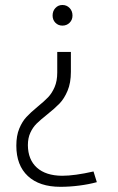

<svg xmlns="http://www.w3.org/2000/svg" viewBox="-20 -512 470 763"><path d="M261.7 -226.6Q261.7 -182.6 248.5 -151.4Q235.4 -120.1 216.6 -100.6Q197.8 -81.1 166.5 -56.2Q140.6 -35.7 125.5 -20.8Q110.4 -5.9 100.6 15.4Q90.8 36.6 90.8 64.9Q91.3 122.5 126.7 154.3Q162.1 186 226.6 186.5Q276.4 186.5 351.6 169.4L364.8 211.9Q332.5 220.7 294.7 225.5Q256.8 230.4 220.2 230.4Q136.7 230.4 90.8 187.7Q44.9 145 44.9 66.9Q44.9 26.8 56.7 -1.3Q68.4 -29.3 85 -47.1Q101.6 -65 129.4 -87.9Q155.8 -109.4 171.2 -125.5Q186.5 -141.6 197 -165.8Q207.5 -190 207.5 -223.6V-305.7H261.7ZM228 -492.2Q245.1 -492.2 256.6 -480.2Q268.1 -468.3 268.1 -450.2Q268.1 -433.1 256.6 -421.6Q245.1 -410.2 228 -410.2Q211.4 -410.2 200.2 -421.6Q189 -433.1 189 -450.2Q189 -468.3 200.2 -480.2Q211.4 -492.2 228 -492.2Z"/></svg>

Font: DavidDev Light
Style: Regular
Weight: 300
Designer: David.dev
Foundry: David.dev
Version: Version 1.001;FEAKit 1.0